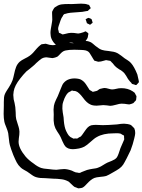

<svg xmlns="http://www.w3.org/2000/svg" viewBox="-28 -971 782 1054"><path d="M315 -393Q313 -375 316.5 -354Q320 -333 321 -327Q321 -323 322.5 -306.5Q324 -290 327 -276.5Q330 -263 335 -252Q336 -250 342 -238.5Q348 -227 357 -220Q359 -218 361.5 -217Q364 -216 366 -215Q368 -214 370.5 -212.5Q373 -211 375 -210L386 -211Q388 -211 391.5 -210.5Q395 -210 397 -211Q397 -211 406 -217L416 -222L424 -232Q430 -240 438 -252Q446 -264 453.5 -271.5Q461 -279 472 -283L486 -285Q497 -286 512 -285Q527 -284 536 -284Q562 -284 614 -288Q638 -292 653 -292Q659 -292 673 -290Q687 -288 694 -282Q694 -282 703 -273L709 -267Q714 -255 714 -246Q715 -238 712.5 -226.5Q710 -215 709 -211Q702 -180 689 -146Q687 -141 668 -103Q654 -76 648 -67Q639 -54 626 -45Q613 -36 593 -25Q566 -9 555 -5Q545 -2 522 0Q500 2 490 6Q480 10 469.5 18.5Q459 27 451 36Q445 43 437.5 50Q430 57 423 60L412 62L402 63Q399 62 396.5 61Q394 60 392 59Q390 58 381 55Q375 51 364.5 40.5Q354 30 349 26Q329 15 309 13Q295 11 284.5 10.5Q274 10 267 10L220 7Q190 7 176 3Q161 0 145 -12Q129 -24 121 -29Q116 -32 104 -38.5Q92 -45 85 -52Q72 -64 64 -79Q56 -94 45 -120Q31 -156 26 -175Q23 -186 21 -207Q19 -229 17 -240Q15 -251 7 -271Q-3 -295 -4 -302Q-8 -322 -8 -346L-7 -391Q-7 -397 -7 -410.5Q-7 -424 -6 -435Q-5 -446 -1 -455Q3 -464 10 -475Q17 -486 21 -492Q34 -512 41 -531Q46 -547 49 -562Q54 -587 60.5 -603.5Q67 -620 80 -632Q89 -640 109 -650Q124 -657 135 -665Q151 -676 175 -706Q180 -712 193 -723L200 -728Q202 -729 204 -728.5Q206 -728 208 -729Q212 -729 215.5 -730Q219 -731 223 -731Q228 -730 233.5 -728Q239 -726 244 -725Q254 -723 260 -723Q276 -723 295 -730Q317 -736 329 -736Q338 -737 356 -735L376 -734Q387 -734 409 -740Q433 -746 444 -746Q452 -746 461 -743Q472 -740 482 -731Q492 -722 496 -719Q518 -701 532 -697Q544 -693 568 -691Q585 -689 596.5 -686.5Q608 -684 619 -678Q625 -674 630 -670.5Q635 -667 638 -665Q650 -655 656 -651Q660 -648 671.5 -641Q683 -634 691 -625Q709 -605 726 -562Q732 -539 733 -531Q733 -529 734 -525Q735 -521 734 -519Q734 -518 726 -510Q720 -504 720 -504H719Q715 -504 709 -507Q707 -508 703.5 -508.5Q700 -509 698 -510Q695 -511 693 -516Q687 -521 675 -537Q673 -540 664.5 -555Q656 -570 644 -579Q636 -586 627 -590Q609 -602 607 -605Q601 -610 596 -617Q591 -624 585 -629Q584 -630 581.5 -633Q579 -636 577 -637L565 -639Q563 -639 560 -640Q557 -641 554 -641L543 -638Q525 -632 511 -632L501 -635L490 -638Q488 -640 487 -642.5Q486 -645 484 -647Q479 -655 473.5 -664.5Q468 -674 463.5 -680.5Q459 -687 451 -691Q443 -695 431 -696Q419 -697 416 -697Q404 -698 380 -698Q362 -698 353 -697Q329 -695 319 -689Q312 -685 305 -677.5Q298 -670 295 -667Q293 -666 291 -663.5Q289 -661 287 -660Q284 -658 278.5 -656.5Q273 -655 270 -654Q264 -652 260 -652Q254 -652 240.5 -654.5Q227 -657 220 -656Q208 -654 200 -649Q202 -650 187 -639L170 -624Q165 -618 153 -608Q143 -599 133.5 -592Q124 -585 117 -579Q100 -562 83 -540Q52 -501 47 -469Q45 -457 45 -450Q45 -442 47 -426Q49 -418 52 -405.5Q55 -393 56 -383L58 -355Q58 -330 61 -317Q62 -311 69 -291Q75 -273 77 -263Q80 -250 78 -231Q77 -224 75.5 -212.5Q74 -201 74 -193Q74 -158 112 -112Q129 -92 157 -73Q178 -56 198 -49Q209 -45 237 -43Q267 -39 282 -39Q290 -40 303 -41.5Q316 -43 324 -43Q342 -43 367 -34Q371 -32 376 -29.5Q381 -27 387 -25Q395 -23 400 -23Q406 -21 409 -22Q413 -22 419 -26Q428 -29 435.5 -32.5Q443 -36 450 -38Q456 -40 464.5 -41.5Q473 -43 478 -44Q502 -46 516 -53Q523 -55 540 -66Q544 -68 549 -71.5Q554 -75 561 -78Q568 -81 585.5 -88Q603 -95 612 -105Q618 -113 622.5 -126Q627 -139 629 -145Q632 -156 639 -171Q646 -186 649 -194Q650 -197 651.5 -200Q653 -203 654 -206L653 -218V-224Q653 -227 651 -228Q649 -229 648 -229Q645 -230 641 -233Q637 -236 635 -237Q625 -240 611 -239.5Q597 -239 594 -239Q539 -239 504 -219Q494 -214 484 -205Q474 -196 470 -193Q448 -173 435 -166Q424 -160 406 -156Q384 -152 372 -152Q345 -152 331 -167Q325 -173 315 -195Q304 -222 298 -231Q295 -236 285 -251Q275 -266 271 -281Q270 -284 269 -289Q268 -294 268 -297Q266 -308 266.5 -322Q267 -336 267 -342L266 -370Q266 -377 268 -391Q271 -406 279 -422.5Q287 -439 289 -443L306 -485Q315 -509 321 -515Q333 -530 351.5 -536Q370 -542 391 -540Q412 -538 421 -531Q434 -523 444 -508Q454 -493 457 -488L463 -478Q467 -475 470 -473.5Q473 -472 475 -471Q476 -470 478 -468.5Q480 -467 482 -467Q485 -467 487 -468Q489 -469 491 -469L503 -472Q508 -474 512 -477.5Q516 -481 521 -483Q525 -484 529.5 -485Q534 -486 538 -487Q541 -488 546 -488Q554 -488 567.5 -484Q581 -480 587 -480Q597 -480 613 -484Q617 -485 623 -486Q629 -487 638 -487Q674 -487 700 -470Q702 -468 705.5 -466Q709 -464 711 -462Q714 -458 715.5 -454Q717 -450 718 -448Q719 -447 720 -446Q721 -445 721 -443V-440L720 -430Q719 -428 719.5 -426Q720 -424 719 -422Q715 -415 711 -413Q710 -412 708 -409Q706 -406 704 -405Q703 -404 694 -401Q685 -398 683 -398H679Q673 -398 670 -399Q664 -400 656.5 -401Q649 -402 639 -402Q629 -402 609 -396Q587 -390 577 -390Q570 -391 558.5 -392.5Q547 -394 539 -394Q531 -394 522 -392.5Q513 -391 503 -391Q481 -391 469 -397Q448 -406 428 -434Q416 -450 407 -458Q398 -467 389 -470Q385 -472 375 -472Q371 -474 366 -474L362 -471Q359 -469 355 -467.5Q351 -466 347 -463Q339 -456 333 -445Q326 -434 319 -412Q315 -400 315 -393ZM428 -732 420 -730Q418 -729 413.5 -727.5Q409 -726 406 -726Q405 -726 396 -729Q389 -730 379.5 -733.5Q370 -737 363 -737Q351 -737 336.5 -729.5Q322 -722 314 -719Q305 -716 304 -716Q300 -716 291 -719L283 -721Q279 -723 277 -727Q268 -735 263 -743Q251 -761 250 -778Q249 -782 249 -790Q249 -800 251 -812Q253 -824 254 -829Q259 -857 259 -863L258 -896V-904Q258 -908 261 -912.5Q264 -917 265 -920Q266 -922 267.5 -924Q269 -926 270 -928Q273 -931 276 -932.5Q279 -934 282 -936Q295 -945 310.5 -947Q326 -949 350 -949Q354 -949 360 -948.5Q366 -948 374 -949L395 -950Q402 -951 417 -951Q441 -951 453 -946L461 -944L465 -936Q466 -934 468 -931Q470 -928 470 -926Q470 -925 466.5 -922.5Q463 -920 462 -919Q454 -911 454 -911Q452 -910 446 -910Q438 -908 424 -906Q379 -902 359 -901Q342 -899 331 -895Q326 -895 323 -892Q318 -888 317 -883Q309 -873 304.5 -859.5Q300 -846 299 -843Q298 -840 294.5 -830Q291 -820 291 -812Q291 -809 292 -806Q293 -803 294 -801Q294 -795 296 -791Q297 -790 301 -789Q305 -788 306 -787Q314 -782 316 -782Q318 -782 321 -783Q324 -784 326 -784L347 -789Q361 -792 379 -790Q384 -790 389.5 -788.5Q395 -787 401 -787Q409 -787 430 -794Q432 -795 436.5 -797Q441 -799 443 -799Q444 -799 449 -794Q455 -791 457 -787Q458 -786 457 -783Q456 -780 456 -779L454 -767Q453 -762 448.5 -755.5Q444 -749 442 -746Q440 -744 435.5 -739Q431 -734 428 -732ZM474 -866Q476 -864 477 -859Q478 -854 479 -852Q479 -851 480 -849Q481 -847 480 -846Q479 -844 477 -843Q475 -842 474 -841Q472 -840 470 -838Q468 -836 467 -835Q464 -836 462 -837Q460 -838 459 -839Q458 -839 454 -841Q450 -843 449 -844Q448 -846 447 -850.5Q446 -855 445 -857L442 -865Q442 -866 447 -868Q453 -872 458 -873Q461 -872 466.5 -870Q472 -868 474 -866Z"/></svg>

Font: Rubik-Burned
Style: Regular
Weight: 400
Designer: NaN (generative design), Hubert & Fischer (Rubik source font outlines)
Foundry: NaN, Hubert & Fischer
Version: Version 1.000